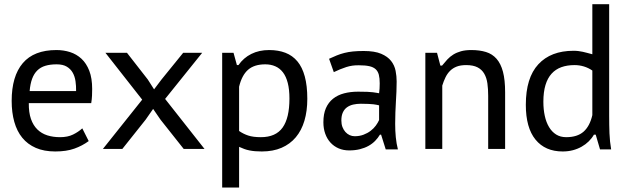

<svg xmlns="http://www.w3.org/2000/svg" viewBox="-20 -692 2928 892"><path d="M392.1 -36.6Q362.3 -14.6 325.4 -1.5Q288.6 11.7 236.8 11.7Q184.6 11.7 146.5 -4.9Q108.4 -21.5 83.5 -52Q58.6 -82.5 46.4 -126Q34.2 -169.4 34.2 -223.1Q34.2 -337.9 85.9 -398.7Q137.7 -459.5 242.2 -459.5Q275.4 -459.5 305.4 -450Q335.4 -440.4 358.4 -419.2Q381.3 -397.9 394.8 -363.3Q408.2 -328.6 408.2 -278.8Q408.2 -265.6 407.5 -247.8Q406.7 -230 403.8 -212.9H113.8Q113.3 -169.4 123.8 -139.4Q134.3 -109.4 153.6 -90.6Q172.9 -71.8 199.7 -63.2Q226.6 -54.7 258.8 -54.7Q294.4 -54.7 319.3 -66.9Q344.2 -79.1 362.3 -95.7ZM333.5 -269Q334 -292.5 330.8 -314.7Q327.6 -336.9 317.9 -354.2Q308.1 -371.6 290.3 -382.3Q272.5 -393.1 243.2 -393.1Q213.4 -393.1 191.2 -386.5Q168.9 -379.9 153.6 -365Q138.2 -350.1 129.4 -326.4Q120.6 -302.7 117.7 -269Z M640.6 -229 469.7 -446.8H569.8L666.5 -322.8L695.8 -276.9L730.5 -322.8L831.1 -446.8H919.4L747.1 -232.4L930.2 0H833.5L725.6 -136.2L691.4 -186L656.7 -136.2L548.3 0H458Z M1012.2 -446.8H1064.9L1080.6 -389.6H1087.9Q1111.3 -423.3 1147.5 -441.4Q1183.6 -459.5 1230.5 -459.5Q1272.9 -459.5 1305.9 -446.8Q1338.9 -434.1 1361.6 -407Q1384.3 -379.9 1396 -336.7Q1407.7 -293.5 1407.7 -232.9Q1407.7 -176.3 1394.3 -131.1Q1380.9 -85.9 1354.2 -54.2Q1327.6 -22.5 1288.1 -5.4Q1248.5 11.7 1196.3 11.7Q1179.2 11.7 1165.3 10.5Q1151.4 9.3 1138.9 6.8Q1126.5 4.4 1115 0.2Q1103.5 -3.9 1090.8 -9.8V179.2H1012.2ZM1212.4 -393.1Q1161.1 -393.1 1132.3 -367.7Q1103.5 -342.3 1090.8 -289.1V-83.5Q1110.4 -69.8 1133.3 -62.3Q1156.2 -54.7 1191.9 -54.7Q1261.2 -54.7 1293 -99.4Q1324.7 -144 1324.7 -233.9Q1324.7 -276.4 1316.9 -306.6Q1309.1 -336.9 1294.4 -356Q1279.8 -375 1259 -384Q1238.3 -393.1 1212.4 -393.1Z M1508.8 -418.9Q1527.8 -427.7 1544.7 -434.6Q1561.5 -441.4 1579.8 -446Q1598.1 -450.7 1619.6 -452.9Q1641.1 -455.1 1669.4 -455.1Q1720.7 -455.1 1751 -442.1Q1781.2 -429.2 1797.1 -408.7Q1813 -388.2 1817.9 -363Q1822.8 -337.9 1822.8 -313.5Q1822.8 -290 1821.8 -266.6Q1820.8 -243.2 1819.3 -219Q1817.9 -194.8 1816.9 -169.7Q1815.9 -144.5 1815.9 -116.7Q1815.9 -84.5 1818.8 -54.4Q1821.8 -24.4 1828.6 2H1772L1750.5 -66.4H1745.1Q1735.8 -50.8 1722.7 -37.4Q1709.5 -23.9 1691.9 -14.2Q1674.3 -4.4 1651.9 1.2Q1629.4 6.8 1602.5 6.8Q1575.2 6.8 1553.2 -2.7Q1531.2 -12.2 1515.4 -29.5Q1499.5 -46.9 1491 -70.8Q1482.4 -94.7 1482.4 -124Q1482.4 -162.6 1494.1 -189.5Q1505.9 -216.3 1527.3 -233.4Q1548.8 -250.5 1578.4 -258.3Q1607.9 -266.1 1644 -266.1Q1670.4 -266.1 1686.3 -265.4Q1702.1 -264.6 1712.2 -263.4Q1722.2 -262.2 1728.3 -261Q1734.4 -259.8 1741.2 -258.8Q1742.7 -271 1743.4 -280.5Q1744.1 -290 1744.1 -304.7Q1744.1 -328.6 1740 -344.7Q1735.8 -360.8 1725.1 -370.6Q1714.4 -380.4 1695.8 -384.5Q1677.2 -388.7 1648.4 -388.7Q1617.2 -389.6 1588.6 -380.4Q1560.1 -371.1 1530.8 -356.9ZM1741.2 -202.6Q1734.4 -204.1 1729 -205.3Q1723.6 -206.5 1714.8 -207.5Q1706.1 -208.5 1692.4 -209.2Q1678.7 -210 1656.2 -210Q1637.7 -210 1621.3 -206.3Q1605 -202.6 1592.5 -193.8Q1580.1 -185.1 1573 -169.9Q1565.9 -154.8 1565.9 -132.3Q1565.9 -115.2 1571 -101.8Q1576.2 -88.4 1584.7 -78.9Q1593.3 -69.3 1604.5 -64.2Q1615.7 -59.1 1627.9 -59.1Q1650.4 -59.1 1668.9 -66.2Q1687.5 -73.2 1701.9 -84.2Q1716.3 -95.2 1726.1 -108.6Q1735.8 -122.1 1741.2 -134.3Z M2248 0V-247.1Q2248 -278.3 2244.4 -304.4Q2240.7 -330.6 2229.7 -349.6Q2218.8 -368.7 2198.5 -379.2Q2178.2 -389.6 2145.5 -389.6Q2119.6 -389.6 2101.6 -382.6Q2083.5 -375.5 2070.8 -362.8Q2058.1 -350.1 2049.6 -332.5Q2041 -314.9 2034.7 -294.4V0H1956.1V-446.8H2010.3L2025.9 -387.2H2033.7Q2045.9 -402.3 2058.3 -415.8Q2070.8 -429.2 2086.2 -438.7Q2101.6 -448.2 2121.8 -453.9Q2142.1 -459.5 2169.9 -459.5Q2208.5 -459.5 2237.8 -450.4Q2267.1 -441.4 2286.9 -418.9Q2306.6 -396.5 2316.7 -358.6Q2326.7 -320.8 2326.7 -263.2V0Z M2810.1 -154.3Q2810.1 -110.4 2811.5 -72.5Q2813 -34.7 2819.3 2H2767.6L2747.6 -66.4H2739.3Q2729.5 -49.3 2715.1 -35.2Q2700.7 -21 2682.1 -10.5Q2663.6 0 2641.4 5.9Q2619.1 11.7 2594.2 11.7Q2512.7 11.7 2467.8 -43.5Q2422.9 -98.6 2422.9 -205.1Q2422.9 -330.6 2481 -393.3Q2539.1 -456.1 2644.5 -456.1Q2656.7 -456.1 2667 -454.8Q2677.2 -453.6 2687.3 -451.4Q2697.3 -449.2 2708 -446.3Q2718.8 -443.4 2731.9 -439.9V-672.4H2810.1ZM2731.9 -364.3Q2713.4 -377 2692.4 -383.3Q2671.4 -389.6 2649.4 -389.6Q2614.7 -389.6 2587.9 -379.9Q2561 -370.1 2542.5 -349.6Q2523.9 -329.1 2514.2 -296.9Q2504.4 -264.6 2504.4 -219.2Q2504.4 -183.6 2511 -153.6Q2517.6 -123.5 2530.8 -101.6Q2543.9 -79.6 2563.7 -67.1Q2583.5 -54.7 2610.4 -54.7Q2662.1 -54.7 2691.2 -80.3Q2720.2 -106 2731.9 -157.2Z"/></svg>

Font: PT Astra Sans
Style: Regular
Weight: 400
Designer: A.Korolkova, I. Chaeva
Foundry: ParaType Ltd
Version: Version 1.001; ttfautohint (v1.6)